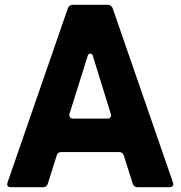

<svg xmlns="http://www.w3.org/2000/svg" viewBox="-20 -783 755 803"><path d="M26 0Q10 0 10 -13L12 -21L264 -749Q270 -763 285 -763H430Q445 -763 451 -749L703 -21L705 -13Q705 -7 700.5 -3.5Q696 0 689 0H555Q540 0 535 -15L498 -132Q494 -147 478 -147H237Q220 -147 217 -132L180 -15Q176 0 160 0ZM429 -287Q439 -287 442.5 -293Q446 -299 443 -308L369 -547Q368 -553 364.5 -556Q361 -559 358 -559Q349 -559 346 -547L271 -308Q270 -306 270 -302Q270 -287 286 -287Z"/></svg>

Font: Open Sauce Two ExtraBold
Style: Regular
Weight: 800
Designer: Alfredo Marco Pradil
Foundry: Creative Sauce Fz LLC
Version: Version 1.477